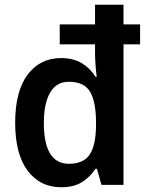

<svg xmlns="http://www.w3.org/2000/svg" viewBox="-20 -873 622 810"><path d="M238 -83Q149 -83 96.5 -153Q44 -223 44 -355Q44 -488 96.5 -558Q149 -628 237 -628Q289 -628 325 -606.5Q361 -585 383 -549H388Q385 -572 383 -599.5Q381 -627 381 -644V-686H232V-770H381V-853H501V-770H571V-686H501V-93H408L389 -161H383Q360 -126 325.5 -104.5Q291 -83 238 -83ZM271 -182Q332 -182 358 -220.5Q384 -259 385 -340V-358Q385 -442 360.5 -485Q336 -528 270 -528Q218 -528 191.5 -482.5Q165 -437 165 -354Q165 -182 271 -182Z"/></svg>

Font: Noto Sans Telugu UI SemiCondensed SemiBold
Style: Regular
Weight: 600
Width: 4
Designer: Jelle Bosma - Monotype Design Team
Foundry: Monotype Imaging Inc.
Version: Version 2.005; ttfautohint (v1.8.4.7-5d5b)